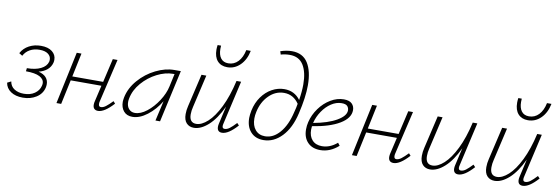

<svg xmlns="http://www.w3.org/2000/svg" viewBox="-53 -1096 4331 1484"><g transform="rotate(10 2112.5 -353.5)"><path d="M241 -215Q281 -205 300.5 -183Q320 -161 320 -130Q320 -117 317 -103Q305 -53 260 -24.5Q215 4 155 4Q97 4 60 -21Q23 -46 16 -89L46 -104Q52 -66 82.5 -46.5Q113 -27 157 -27Q208 -27 242 -50.5Q276 -74 285 -111Q288 -122 288 -130Q288 -164 252 -182.5Q216 -201 144 -201L147 -226Q213 -226 255.5 -247Q298 -268 308 -304Q310 -310 310 -321Q310 -348 286.5 -365.5Q263 -383 220 -383Q177 -383 144.5 -365Q112 -347 95 -314L69 -330Q91 -371 132.5 -393Q174 -415 225 -415Q282 -415 313.5 -390Q345 -365 345 -326Q345 -314 342 -302Q333 -269 307 -247Q281 -225 241 -215Z M866 -74Q795 4 745 4Q726 4 715.5 -6.5Q705 -17 705 -38Q705 -52 709 -67L738 -192H497L456 0H419L506 -410H543L504 -224H746L789 -410H826L746 -69Q744 -62 744 -51Q744 -29 762 -29Q780 -29 800.5 -44.5Q821 -60 851 -91Z M1323 -410 1232 0H1196L1232 -158Q1190 -88 1130.5 -42.5Q1071 3 1014 3Q970 3 946 -25.5Q922 -54 922 -99Q922 -109 926 -133Q941 -208 996.5 -272Q1052 -336 1127 -373Q1202 -410 1272 -410ZM1257 -278 1279 -379H1268Q1207 -379 1142 -346Q1077 -313 1028 -256.5Q979 -200 966 -133Q963 -118 963 -105Q963 -71 981 -50.5Q999 -30 1028 -30Q1073 -30 1121.5 -68Q1170 -106 1207.5 -164Q1245 -222 1257 -278Z M1838 -74Q1768 4 1718 4Q1680 4 1680 -37Q1680 -48 1683 -61L1715 -201Q1668 -100 1610 -48Q1552 4 1497 4Q1461 4 1439 -19.5Q1417 -43 1417 -90Q1417 -121 1425 -153L1485 -410H1523L1464 -155Q1456 -124 1456 -95Q1456 -29 1510 -29Q1552 -29 1599.5 -72Q1647 -115 1689.5 -201Q1732 -287 1760 -410H1796L1718 -69Q1715 -57 1715 -49Q1715 -29 1733 -29Q1752 -29 1772 -44Q1792 -59 1822 -91ZM1565 -622Q1565 -639 1568 -658H1595Q1594 -649 1594 -632Q1594 -586 1614 -559.5Q1634 -533 1673 -533Q1718 -533 1749.5 -566Q1781 -599 1793 -658H1828Q1814 -587 1771 -544.5Q1728 -502 1670 -502Q1621 -502 1593 -533Q1565 -564 1565 -622Z M2309 -472Q2309 -378 2278 -247Q2251 -129 2187.5 -62.5Q2124 4 2043 4Q1979 4 1942.5 -37Q1906 -78 1906 -146Q1906 -168 1913 -205Q1926 -267 1959.5 -314Q1993 -361 2039.5 -386.5Q2086 -412 2136 -412Q2216 -412 2262 -349Q2273 -417 2273 -472Q2273 -569 2238.5 -624.5Q2204 -680 2131 -680Q2094 -680 2061 -670L2053 -695Q2100 -711 2143 -711Q2228 -711 2268.5 -647Q2309 -583 2309 -472ZM2241 -250Q2251 -286 2256 -318Q2212 -383 2139 -383Q2072 -383 2020.5 -332Q1969 -281 1952 -201Q1946 -174 1946 -149Q1946 -93 1974 -60Q2002 -27 2050 -27Q2115 -27 2166 -86.5Q2217 -146 2241 -250Z M2686 -344Q2686 -281 2608.5 -234.5Q2531 -188 2395 -167Q2393 -147 2393 -139Q2393 -88 2420.5 -58Q2448 -28 2497 -28Q2560 -28 2616 -76L2632 -55Q2566 4 2489 4Q2426 4 2390 -33.5Q2354 -71 2354 -135Q2354 -165 2361 -193Q2375 -252 2412 -303Q2449 -354 2499.5 -384Q2550 -414 2603 -414Q2646 -414 2666 -394Q2686 -374 2686 -344ZM2591 -382Q2549 -382 2509.5 -356Q2470 -330 2441 -287Q2412 -244 2400 -196Q2400 -194 2399 -193Q2514 -214 2581 -253Q2648 -292 2648 -335Q2648 -355 2635.5 -368.5Q2623 -382 2591 -382Z M3185 -74Q3114 4 3064 4Q3045 4 3034.5 -6.5Q3024 -17 3024 -38Q3024 -52 3028 -67L3057 -192H2816L2775 0H2738L2825 -410H2862L2823 -224H3065L3108 -410H3145L3065 -69Q3063 -62 3063 -51Q3063 -29 3081 -29Q3099 -29 3119.5 -44.5Q3140 -60 3170 -91Z M3692 -74Q3622 4 3572 4Q3534 4 3534 -37Q3534 -48 3537 -61L3569 -201Q3522 -100 3464 -48Q3406 4 3351 4Q3315 4 3293 -19.5Q3271 -43 3271 -90Q3271 -121 3279 -153L3339 -410H3377L3318 -155Q3310 -124 3310 -95Q3310 -29 3364 -29Q3406 -29 3453.5 -72Q3501 -115 3543.5 -201Q3586 -287 3614 -410H3650L3572 -69Q3569 -57 3569 -49Q3569 -29 3587 -29Q3606 -29 3626 -44Q3646 -59 3676 -91Z M4198 -74Q4128 4 4078 4Q4040 4 4040 -37Q4040 -48 4043 -61L4075 -201Q4028 -100 3970 -48Q3912 4 3857 4Q3821 4 3799 -19.5Q3777 -43 3777 -90Q3777 -121 3785 -153L3845 -410H3883L3824 -155Q3816 -124 3816 -95Q3816 -29 3870 -29Q3912 -29 3959.5 -72Q4007 -115 4049.5 -201Q4092 -287 4120 -410H4156L4078 -69Q4075 -57 4075 -49Q4075 -29 4093 -29Q4112 -29 4132 -44Q4152 -59 4182 -91ZM3925 -622Q3925 -639 3928 -658H3955Q3954 -649 3954 -632Q3954 -586 3974 -559.5Q3994 -533 4033 -533Q4078 -533 4109.5 -566Q4141 -599 4153 -658H4188Q4174 -587 4131 -544.5Q4088 -502 4030 -502Q3981 -502 3953 -533Q3925 -564 3925 -622Z"/></g></svg>

Font: Ysabeau Light
Style: Italic
Weight: 300
Italic angle: -12°
Designer: Christian Thalmann (Catharsis Fonts)
Version: Version 0.003